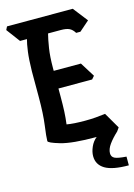

<svg xmlns="http://www.w3.org/2000/svg" viewBox="-120 -702 638 914"><g transform="rotate(-15 199.0 -244.5)"><path d="M284 -20Q165 -20 109 -36.5Q53 -53 53 -62Q53 -82 60.5 -137Q68 -192 68 -275V-402Q69 -460 74 -497.5Q79 -535 85 -556H51L1 -623L9 -639H333L389 -567L340 -524H319Q308 -542 293.5 -549Q279 -556 252 -556H189Q182 -529 175.5 -488Q169 -447 169 -391V-377H303L348 -305L335 -290H169V-250Q169 -207 167.5 -176.5Q166 -146 162 -115Q178 -112 201 -110.5Q224 -109 252 -109Q279 -109 304.5 -111Q330 -113 352 -116L398 -37L386 -20Q359 5 342.5 28Q326 51 326 72Q326 89 340.5 96.5Q355 104 398 107V150Q318 150 281.5 128Q245 106 245 64Q245 43 255.5 19Q266 -5 285 -20Z"/></g></svg>

Font: Jaini
Style: Regular
Weight: 400
Designer: Maithili Shingre, Girish Dalvi (Devanagari), Taresh Vohra (Latin)
Foundry: Ek Type
Version: Version 2.000; ttfautohint (v1.8.4.7-5d5b)